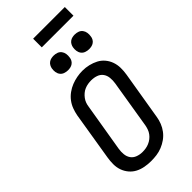

<svg xmlns="http://www.w3.org/2000/svg" viewBox="-343 -1205 1286 1286"><g transform="rotate(-45 300.0 -561.5)"><path d="M254 8Q224 8 194.5 2.5Q165 -3 140 -16Q115 -29 96.5 -51Q78 -73 68.5 -100Q59 -127 59 -157Q59 -187 64 -217L120 -560Q125 -586 134.5 -611.5Q144 -637 161 -659.5Q178 -682 201.5 -699Q225 -716 250.5 -726Q276 -736 302.5 -741Q329 -746 356 -746Q386 -746 415 -739Q444 -732 469 -719Q494 -706 512.5 -684Q531 -662 540.5 -635Q550 -608 550.5 -578Q551 -548 546 -518L489 -175Q485 -149 475 -123.5Q465 -98 448 -75.5Q431 -53 408 -36.5Q385 -20 359 -9.5Q333 1 306.5 4.5Q280 8 254 8ZM255 -76Q255 -76 255.5 -76Q256 -76 256 -76Q272 -76 287.5 -78.5Q303 -81 318.5 -87.5Q334 -94 347.5 -104.5Q361 -115 371 -128.5Q381 -142 386.5 -157.5Q392 -173 395 -189L451 -531Q455 -556 452.5 -581Q450 -606 436.5 -624.5Q423 -643 400 -651Q377 -659 352 -659Q336 -659 320.5 -656.5Q305 -654 289.5 -647.5Q274 -641 261 -630Q248 -619 238 -605.5Q228 -592 222.5 -577Q217 -562 215 -546L158 -204Q154 -179 156.5 -154.5Q159 -130 172 -111.5Q185 -93 208 -84.5Q231 -76 255 -76ZM490 -816Q474 -816 458.5 -821.5Q443 -827 433.5 -839.5Q424 -852 421.5 -868.5Q419 -885 422 -902Q424 -913 430 -924Q436 -935 446 -942Q456 -949 467.5 -951.5Q479 -954 490 -954Q507 -954 522 -948.5Q537 -943 546.5 -930.5Q556 -918 558.5 -901.5Q561 -885 558 -868Q557 -857 551 -846Q545 -835 535 -828Q525 -821 513.5 -818.5Q502 -816 490 -816ZM290 -816Q274 -816 258.5 -821.5Q243 -827 233.5 -839.5Q224 -852 221.5 -868.5Q219 -885 222 -902Q224 -913 230 -924Q236 -935 246 -942Q256 -949 267.5 -951.5Q279 -954 290 -954Q307 -954 322 -948.5Q337 -943 346.5 -930.5Q356 -918 358.5 -901.5Q361 -885 358 -868Q357 -857 351 -846Q345 -835 335 -828Q325 -821 313.5 -818.5Q302 -816 290 -816ZM574 -1049H274V-1131H574Z"/></g></svg>

Font: Iosevka Slab Medium Extended
Style: Italic
Weight: 500
Width: 7
Italic angle: -9°
Monospace: yes
Designer: Belleve Invis
Foundry: Belleve Invis
Version: Version 11.1.0; ttfautohint (v1.8.3)